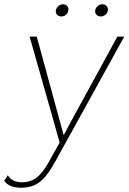

<svg xmlns="http://www.w3.org/2000/svg" viewBox="-81 -673 608 908"><path d="M176.8 97.2Q140.1 163.1 105 189Q69.8 214.8 20 214.8Q-40 214.8 -61 181.2L-43.9 155.8Q-24.9 189 23.9 189Q62 189 91.3 167.5Q120.6 146 150.9 90.8L201.2 1L59.1 -500H92.8L206.1 -85L220.2 -33.2L249 -87.9L474.1 -500H506.8ZM183.1 -624Q185.5 -636.2 195.3 -644.5Q205.1 -652.8 217.8 -652.8Q229.5 -652.8 236.8 -644.3Q244.1 -635.7 242.2 -624Q240.7 -611.3 231.2 -603.3Q221.7 -595.2 210 -595.2Q196.3 -595.2 189 -603.3Q181.6 -611.3 183.1 -624ZM369.1 -624Q371.6 -636.2 381.3 -644.5Q391.1 -652.8 403.8 -652.8Q415.5 -652.8 423.1 -644.3Q430.7 -635.7 429.2 -624Q427.2 -611.3 417.5 -603.3Q407.7 -595.2 396 -595.2Q382.8 -595.2 375.2 -603.3Q367.7 -611.3 369.1 -624Z"/></svg>

Font: Human Sans ExtraLight
Style: Italic
Weight: 200
Italic angle: -8°
Designer: Tim Radville
Foundry: Continuum
Version: Version 1.000;FEAKit 1.0